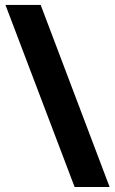

<svg xmlns="http://www.w3.org/2000/svg" viewBox="-20 -744 465 774"><path d="M144 -724.1 421.9 9.8H280.8L2 -724.1Z"/></svg>

Font: Open Sans Condensed ExtraBold
Style: Regular
Weight: 800
Width: 3
Designer: Monotype Design Team
Foundry: Monotype Imaging Inc.
Version: Version 3.000; ttfautohint (v1.8.4)